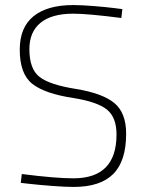

<svg xmlns="http://www.w3.org/2000/svg" viewBox="-20 -731 576 758"><path d="M463 -695 459 -660Q327 -677 269 -677Q184 -677 140 -641Q96 -605 96 -537Q96 -458 136.5 -427Q177 -396 279 -380Q384 -363 431 -324.5Q478 -286 478 -203Q478 -95 427 -44Q376 7 271 7Q238 7 185.5 3Q133 -1 98 -5L62 -9L66 -44Q199 -27 270 -27Q440 -27 440 -200Q440 -268 402 -298.5Q364 -329 270 -344Q157 -361 107.5 -400Q58 -439 58 -535Q58 -623 112.5 -667Q167 -711 269 -711Q303 -711 351.5 -707Q400 -703 432 -699Z"/></svg>

Font: TitilliumMaps29L
Style: 1 wt
Weight: 100
Designer: Campivisivi
Foundry: Accademia di Belle Arti di Urbino and students of MA course of Visual design
Version: Version 001.001